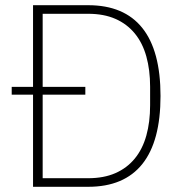

<svg xmlns="http://www.w3.org/2000/svg" viewBox="-20 -718 704 738"><path d="M107 -354H25V-384H107V-698H319Q457 -698 527 -610.5Q597 -523 597 -349Q597 -175 527 -87.5Q457 0 319 0H107ZM319 -33Q379 -33 423.5 -52.5Q468 -72 498 -108.5Q528 -145 542.5 -197Q557 -249 557 -313V-385Q557 -449 542.5 -501Q528 -553 498 -589.5Q468 -626 423.5 -645.5Q379 -665 319 -665H144V-384H308V-354H144V-33Z"/></svg>

Font: IBM Plex Sans Thai Looped ExtraLight
Style: Regular
Weight: 200
Designer: Mike Abbink, Paul van der Laan, Pieter van Rosmalen, Ben Mitchell, Mark Frömberg
Foundry: Bold Monday
Version: Version 1.0